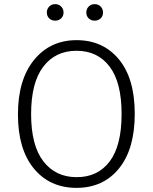

<svg xmlns="http://www.w3.org/2000/svg" viewBox="-20 -888 731 919"><path d="M504.6 -569.3Q447.3 -645 346.2 -645Q245.1 -645 187 -568.6Q128.9 -492.2 128.9 -342Q128.9 -191.9 187.5 -116Q246.1 -40 347.2 -40Q448.2 -40 505.1 -115.5Q562 -190.9 562 -342.3Q562 -493.7 504.6 -569.3ZM143.1 -601.3Q220.2 -695.8 346.7 -695.8Q473.1 -695.8 549.1 -604Q625 -512.2 625 -343.5Q625 -174.8 549.6 -81.8Q474.1 11.2 346.2 11.2Q218.3 11.2 142.1 -81.3Q65.9 -173.8 65.9 -340.3Q65.9 -506.8 143.1 -601.3ZM404.5 -856.7Q416 -868.2 433.1 -868.2Q450.2 -868.2 461.7 -856.7Q473.1 -845.2 473.1 -828.1Q473.1 -811 461.7 -800Q450.2 -789.1 433.1 -789.1Q416 -789.1 404.5 -800Q393.1 -811 393.1 -828.1Q393.1 -845.2 404.5 -856.7ZM215.6 -856.7Q227.1 -868.2 244.1 -868.2Q261.2 -868.2 272.7 -856.7Q284.2 -845.2 284.2 -828.1Q284.2 -811 272.7 -800Q261.2 -789.1 244.1 -789.1Q227.1 -789.1 215.6 -800Q204.1 -811 204.1 -828.1Q204.1 -845.2 215.6 -856.7Z"/></svg>

Font: FiraSans-Light
Style: Regular
Weight: 300
Designer: Carrois Corporate & Edenspiekermann AG
Foundry: Carrois Corporate GbR & Edenspiekermann AG
Version: Version 3.106;PS 003.106;hotconv 1.0.70;makeotf.lib2.5.58329